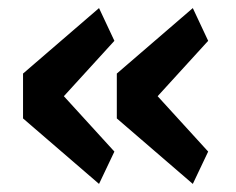

<svg xmlns="http://www.w3.org/2000/svg" viewBox="-20 -513 585 475"><path d="M225 -58 37 -220V-331L225 -493L263 -412L138 -275L263 -138ZM457 -58 269 -220V-331L457 -493L495 -412L370 -275L495 -138Z"/></svg>

Font: IBM Plex Sans Hebrew SemiBold
Style: Regular
Weight: 600
Designer: Mike Abbink, Paul van der Laan, Pieter van Rosmalen, Yanek Iontef
Foundry: Bold Monday
Version: Version 1.2